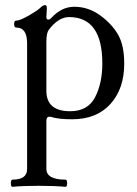

<svg xmlns="http://www.w3.org/2000/svg" viewBox="-20 -451 529 744"><path d="M461.4 -204.1Q461.4 -107.4 408 -48.1Q354.5 11.2 259.3 11.2Q205.6 11.2 177.7 2Q174.8 1 172.4 1Q159.7 1 159.7 17.1V203.1Q159.7 245.1 233.4 245.1Q240.2 245.1 240.2 259Q240.2 272.9 233.4 272.9Q191.9 269 129.9 269Q67.9 269 28.8 272.9Q22 272.9 22 259Q22 245.1 28.8 245.1Q85 245.1 85 204.1V-283.7Q85 -344.2 43 -344.2Q34.7 -344.2 34.7 -357.7Q34.7 -371.1 43 -371.1Q57.1 -371.1 91.3 -390.6Q125.5 -410.2 136 -420.7Q146.5 -431.2 155.3 -431.2Q161.6 -431.2 161.6 -418L159.7 -384.8Q159.7 -375 167.5 -375Q171.9 -375 176.3 -378.9Q217.3 -424.8 267.6 -424.8Q322.3 -424.8 368.2 -391.4Q414.1 -357.9 437.7 -316.4Q461.4 -274.9 461.4 -204.1ZM376.5 -205.1Q376.5 -384.8 247.6 -384.8Q206.5 -384.8 169.4 -335.9Q159.7 -323.2 159.7 -290V-100.1Q159.2 -20 252 -20Q320.3 -20 348.4 -74.2Q376.5 -128.4 376.5 -205.1Z"/></svg>

Font: Junicode
Style: Regular
Weight: 400
Designer: Peter S. Baker
Foundry: Briery Creek Software
Version: Version 0.7.2